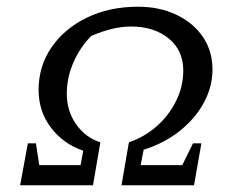

<svg xmlns="http://www.w3.org/2000/svg" viewBox="-20 -552 721 572"><path d="M40 0 63 -125H87L97 -60H220L228 -103Q169 -123 132 -171.5Q95 -220 95 -284Q95 -355 133.5 -411Q172 -467 239 -499.5Q306 -532 391 -532Q455 -532 505.5 -508Q556 -484 584.5 -442Q613 -400 613 -345Q613 -293 587 -245.5Q561 -198 515 -161.5Q469 -125 408 -106L399 -60H523L555 -125H580L558 0H342L364 -128Q411 -144 447.5 -176.5Q484 -209 505 -252Q526 -295 526 -342Q526 -402 482.5 -437.5Q439 -473 370 -473Q317 -473 252 -445Q219 -412 199 -366.5Q179 -321 179 -273Q179 -221 207 -181.5Q235 -142 279 -128L257 0Z"/></svg>

Font: Piazzolla SC
Style: Italic
Weight: 400
Italic angle: -11.3°
Designer: Juan Pablo del Peral
Foundry: Huerta Tipografica
Version: Version 1.330